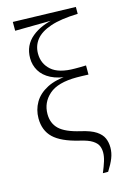

<svg xmlns="http://www.w3.org/2000/svg" viewBox="-149 -868 766 1156"><g transform="rotate(-15 234.5 -290.0)"><path d="M342 220Q358 182 367 153Q376 124 376 99Q376 77 368 58Q360 39 334.5 22.5Q309 6 256 -6Q148 -32 100.5 -77.5Q53 -123 53 -199Q53 -252 79 -297Q105 -342 160 -370.5Q215 -399 301 -402L300 -395Q231 -400 186 -423Q141 -446 119.5 -482.5Q98 -519 98 -562Q98 -642 157.5 -691Q217 -740 314 -755L306 -741V-748L54 -745V-800L444 -789V-746Q338 -743 273.5 -721Q209 -699 180 -662Q151 -625 151 -576Q151 -513 197 -472.5Q243 -432 342 -432Q354 -432 375 -432Q396 -432 412 -433V-376Q391 -377 371.5 -377.5Q352 -378 339 -378Q221 -378 166.5 -330Q112 -282 112 -210Q112 -152 149.5 -116Q187 -80 278 -59Q340 -45 371.5 -24Q403 -3 414.5 23.5Q426 50 426 82Q426 115 413.5 147Q401 179 375 220Z"/></g></svg>

Font: Noto Serif HK ExtraLight
Style: Regular
Weight: 200
Designer: Ryoko NISHIZUKA 西塚涼子 (kana & ideographs); Frank Grießhammer (Latin, Greek & Cyrillic); Wenlong ZHANG 张文龙 (bopomofo); San
Foundry: Adobe
Version: Version 2.002-H1;hotconv 1.1.0;makeotfexe 2.6.0